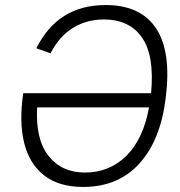

<svg xmlns="http://www.w3.org/2000/svg" viewBox="-20 -730 713 760"><path d="M309 10Q214 10 155.5 -35Q97 -80 76 -163Q55 -246 72 -361H578Q592 -510 542 -581.5Q492 -653 391 -653Q324 -653 269.5 -620Q215 -587 180 -519L124 -539Q209 -710 398 -710Q537 -710 598 -617.5Q659 -525 636 -343Q616 -176 532 -83Q448 10 309 10ZM316 -47Q413 -47 480 -113Q547 -179 570 -305H127Q120 -179 172 -113Q224 -47 316 -47Z"/></svg>

Font: Haskoy Light
Style: Italic
Weight: 300
Designer: Ertekin Erdin
Foundry: Ertekin Erdin
Version: Version 2.000; ttfautohint (v1.8.4.7-5d5b)